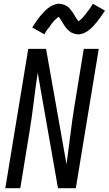

<svg xmlns="http://www.w3.org/2000/svg" viewBox="-20 -993 574 1013"><path d="M8 0 129 -735H223L331 -126Q342 -205 351.5 -283.5Q361 -362 374 -441L422 -735H501L380 0H286L179 -609Q167 -530 157.5 -451.5Q148 -373 135 -294L87 0ZM214 -812 150 -848Q161 -866 171.5 -881Q182 -896 192 -908Q202 -920 211.5 -930Q221 -940 233.5 -950Q246 -960 261 -966.5Q276 -973 291 -973Q297 -973 302.5 -972Q308 -971 313 -969.5Q318 -968 323 -966Q328 -964 332.5 -961Q337 -958 340.5 -955Q344 -952 347.5 -948Q351 -944 354.5 -939.5Q358 -935 361 -931Q364 -927 366.5 -923Q369 -919 371.5 -915Q374 -911 377 -905.5Q380 -900 383.5 -895.5Q387 -891 389 -888Q391 -885 394 -881Q397 -883 400.5 -885.5Q404 -888 409 -892.5Q414 -897 415.5 -899Q417 -901 419.5 -904Q422 -907 424.5 -910Q427 -913 430 -916.5Q433 -920 436 -924Q439 -928 442 -932.5Q445 -937 449 -941.5Q453 -946 456 -951Q459 -956 462.5 -961.5Q466 -967 470 -973L534 -937Q522 -919 511.5 -904Q501 -889 491 -877Q481 -865 472 -855Q463 -845 450.5 -835Q438 -825 423 -818.5Q408 -812 393 -812Q385 -812 377 -814Q369 -816 362.5 -818.5Q356 -821 350 -825.5Q344 -830 339 -834.5Q334 -839 329 -845.5Q324 -852 320 -857.5Q316 -863 313 -869Q310 -875 305 -882Q300 -889 297 -894.5Q294 -900 290 -904Q286 -902 283 -899.5Q280 -897 275 -892.5Q270 -888 268 -886Q266 -884 263.5 -881Q261 -878 258.5 -875Q256 -872 253 -868.5Q250 -865 247.5 -861Q245 -857 242 -852.5Q239 -848 235 -843.5Q231 -839 227.5 -834Q224 -829 221 -823.5Q218 -818 214 -812Z"/></svg>

Font: Iosevka Web
Style: Italic
Weight: 400
Italic angle: -9°
Monospace: yes
Designer: Belleve Invis
Foundry: Belleve Invis
Version: Version 28.0.3; ttfautohint (v1.8.3)